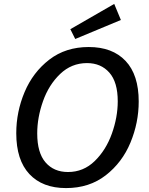

<svg xmlns="http://www.w3.org/2000/svg" viewBox="-20 -950 763 980"><path d="M63 -270Q63 -379 105.5 -480Q148 -581 231.5 -645.5Q315 -710 433 -710Q554 -710 621 -639Q688 -568 688 -432Q688 -324 646 -222.5Q604 -121 520 -55.5Q436 10 317 10Q197 10 130 -61.5Q63 -133 63 -270ZM581 -433Q581 -531 538 -579.5Q495 -628 424 -628Q345 -628 287 -572.5Q229 -517 199.5 -433.5Q170 -350 170 -269Q170 -170 212.5 -121Q255 -72 327 -72Q406 -72 463.5 -128Q521 -184 551 -268Q581 -352 581 -433ZM597 -848 364 -751 339 -801 563 -930Z"/></svg>

Font: Bitter Pro Medium
Style: Italic
Weight: 500
Italic angle: -9°
Designer: Sol Matas, and Bitter project Authors
Foundry: Sol Matas
Version: Version 1.010